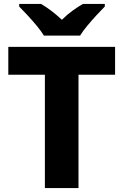

<svg xmlns="http://www.w3.org/2000/svg" viewBox="-20 -1044 625 971"><path d="M377 -93H207V-666H22V-807H562V-666H377ZM202 -864Q188 -887 165.5 -914Q143 -941 119.5 -966.5Q96 -992 77 -1011V-1024H188Q215 -1008 240.5 -988.5Q266 -969 293 -944Q318 -969 345.5 -989Q373 -1009 399 -1024H510V-1011Q492 -993 468.5 -967.5Q445 -942 422 -914.5Q399 -887 385 -864Z"/></svg>

Font: Noto Sans Kannada UI ExtraBold
Style: Regular
Weight: 800
Designer: Jelle Bosma - Monotype Design Team
Foundry: Monotype Imaging Inc.
Version: Version 2.005; ttfautohint (v1.8.4.7-5d5b)